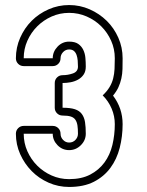

<svg xmlns="http://www.w3.org/2000/svg" viewBox="-20 -726 582 761"><path d="M197 -397Q197 -410 206 -419Q215 -428 228 -428Q249 -428 269 -435Q289 -442 289 -462Q289 -474 288 -486Q287 -498 283.5 -508Q280 -518 273 -524Q266 -530 254 -530Q240 -530 230 -519.5Q220 -509 220 -495Q220 -482 211 -473Q202 -464 189 -464H74Q61 -464 52 -473Q43 -482 43 -495Q43 -538 60 -576.5Q77 -615 105.5 -643.5Q134 -672 172.5 -689Q211 -706 254 -706Q297 -706 335.5 -689Q374 -672 403 -643.5Q432 -615 449 -576.5Q466 -538 466 -495Q466 -472 465.5 -452.5Q465 -433 461 -415Q457 -397 449.5 -380.5Q442 -364 428 -347Q466 -297 466 -234Q466 -185 454.5 -140Q443 -95 417.5 -60.5Q392 -26 352 -5.5Q312 15 254 15Q211 15 172.5 -2Q134 -19 105.5 -48Q77 -77 60 -115Q43 -153 43 -196Q43 -209 52 -218Q61 -227 74 -227H189Q202 -227 211 -218Q220 -209 220 -196Q220 -182 230 -171.5Q240 -161 254 -161Q269 -161 279 -171.5Q289 -182 289 -196Q289 -215 287 -228.5Q285 -242 279 -251Q273 -260 261 -264Q249 -268 228 -268Q215 -268 206 -277Q197 -286 197 -299ZM228 -299Q259 -299 277 -293Q295 -287 304.5 -274Q314 -261 317 -242Q320 -223 320 -196Q320 -170 300.5 -150.5Q281 -131 254 -131Q227 -131 208 -150.5Q189 -170 189 -196H74Q74 -159 88.5 -126.5Q103 -94 127.5 -69.5Q152 -45 184.5 -30.5Q217 -16 254 -16Q303 -16 337.5 -34Q372 -52 394 -82Q416 -112 425.5 -151.5Q435 -191 435 -234Q435 -266 422.5 -295.5Q410 -325 387 -348Q404 -364 414 -380.5Q424 -397 428.5 -415Q433 -433 434 -452.5Q435 -472 435 -495Q435 -532 420.5 -564.5Q406 -597 381.5 -621.5Q357 -646 324 -660.5Q291 -675 254 -675Q217 -675 184.5 -660.5Q152 -646 127.5 -621.5Q103 -597 88.5 -564.5Q74 -532 74 -495H189Q189 -521 208 -541Q227 -561 254 -561Q277 -561 290 -552Q303 -543 310 -528.5Q317 -514 318.5 -496.5Q320 -479 320 -462Q320 -443 311.5 -430.5Q303 -418 289.5 -410.5Q276 -403 260 -400Q244 -397 228 -397Z"/></svg>

Font: Lichte PostBus
Style: Regular
Weight: 400
Designer: Peter Wiegel
Version: Version 1.001